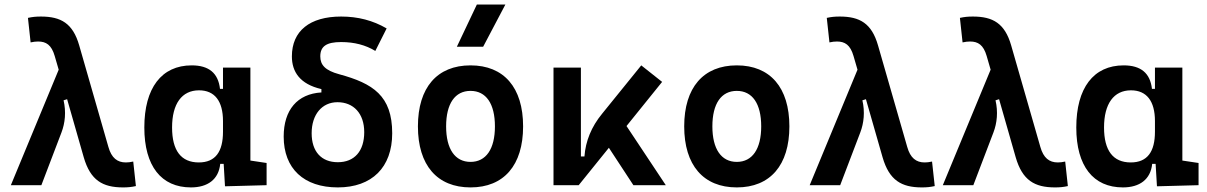

<svg xmlns="http://www.w3.org/2000/svg" viewBox="-20 -815 5313 845"><path d="M521.5 9.8C543 9.8 558.1 8.3 578.1 3.9L566.4 -104C552.7 -101.1 543.9 -100.1 533.7 -100.1C496.6 -100.1 470.7 -119.6 457 -168.5L328.6 -615.2C300.8 -712.4 248 -742.2 160.2 -742.2C138.2 -742.2 123.5 -740.7 103 -736.3L114.7 -628.4C128.9 -631.3 137.2 -632.3 147.9 -632.3C182.6 -632.3 206.5 -617.7 220.7 -568.8L238.3 -508.3L27.8 0H162.1L250.5 -231.9C266.6 -273.9 271.5 -322.8 259.8 -373.5L275.4 -378.4L348.6 -122.6C377.9 -21.5 431.6 9.8 521.5 9.8Z M820.3 9.8C893.6 9.8 942.4 -24.9 949.2 -93.8H964.4L970.2 4.9L1153.3 0V-97.7L1082 -108.4V-517.6H961.4V-423.8H948.2C940.4 -493.2 899.4 -527.3 823.7 -527.3C690.9 -527.3 615.2 -427.7 615.2 -253.9C615.2 -84 689.9 9.8 820.3 9.8ZM961.4 -235.4C961.4 -147.5 928.2 -100.1 855 -100.1C777.3 -100.1 737.3 -151.9 737.3 -253.9C737.3 -358.4 780.3 -417.5 856 -417.5C924.8 -417.5 961.4 -370.1 961.4 -282.2Z M1466.8 9.8C1617.2 9.8 1706.1 -78.6 1706.1 -228.5C1706.1 -393.6 1621.6 -447.8 1472.7 -488.3C1411.1 -504.9 1389.6 -529.3 1389.6 -566.9C1389.6 -611.3 1417 -629.9 1481.4 -629.9C1539.6 -629.9 1589.4 -616.7 1631.8 -590.8L1681.6 -689.9C1621.1 -725.1 1555.2 -742.2 1481.4 -742.2C1343.3 -742.2 1264.6 -678.7 1264.6 -566.9C1264.6 -499 1299.8 -444.8 1394.5 -422.9V-408.2C1288.6 -401.9 1228.5 -331.1 1228.5 -213.9C1228.5 -73.2 1316.9 9.8 1466.8 9.8ZM1466.8 -101.1C1394 -101.1 1351.6 -148.4 1351.6 -228.5C1351.6 -311 1397 -365.2 1465.3 -365.2C1536.1 -365.2 1583 -315.4 1583 -233.4C1583 -149.9 1540 -101.1 1466.8 -101.1Z M2050.8 9.8C2197.8 9.8 2282.2 -87.9 2282.2 -258.8C2282.2 -429.7 2197.8 -527.3 2050.8 -527.3C1903.8 -527.3 1819.3 -429.7 1819.3 -258.8C1819.3 -87.9 1903.8 9.8 2050.8 9.8ZM2050.8 -102.5C1982.4 -102.5 1943.4 -159.2 1943.4 -258.8C1943.4 -358.9 1982.4 -415 2050.8 -415C2119.1 -415 2158.2 -358.9 2158.2 -258.8C2158.2 -159.2 2119.1 -102.5 2050.8 -102.5ZM1990.7 -609.4H2106.4L2204.1 -794.9H2078.6Z M2416 0H2526.9L2659.7 -164.6L2767.6 0H2910.2L2737.3 -260.3L2894 -454.6L2802.2 -527.3L2629.9 -314.5C2582.5 -256.8 2557.1 -193.8 2552.2 -126.5H2536.6V-517.6H2416Z M3222.7 9.8C3369.6 9.8 3454.1 -87.9 3454.1 -258.8C3454.1 -429.7 3369.6 -527.3 3222.7 -527.3C3075.7 -527.3 2991.2 -429.7 2991.2 -258.8C2991.2 -87.9 3075.7 9.8 3222.7 9.8ZM3222.7 -102.5C3154.3 -102.5 3115.2 -159.2 3115.2 -258.8C3115.2 -358.9 3154.3 -415 3222.7 -415C3291 -415 3330.1 -358.9 3330.1 -258.8C3330.1 -159.2 3291 -102.5 3222.7 -102.5Z M4037.1 9.8C4058.6 9.8 4073.7 8.3 4093.8 3.9L4082 -104C4068.4 -101.1 4059.6 -100.1 4049.3 -100.1C4012.2 -100.1 3986.3 -119.6 3972.7 -168.5L3844.2 -615.2C3816.4 -712.4 3763.7 -742.2 3675.8 -742.2C3653.8 -742.2 3639.2 -740.7 3618.7 -736.3L3630.4 -628.4C3644.5 -631.3 3652.8 -632.3 3663.6 -632.3C3698.2 -632.3 3722.2 -617.7 3736.3 -568.8L3753.9 -508.3L3543.5 0H3677.7L3766.1 -231.9C3782.2 -273.9 3787.1 -322.8 3775.4 -373.5L3791 -378.4L3864.3 -122.6C3893.6 -21.5 3947.3 9.8 4037.1 9.8Z M4623 9.8C4644.5 9.8 4659.7 8.3 4679.7 3.9L4668 -104C4654.3 -101.1 4645.5 -100.1 4635.3 -100.1C4598.1 -100.1 4572.3 -119.6 4558.6 -168.5L4430.2 -615.2C4402.3 -712.4 4349.6 -742.2 4261.7 -742.2C4239.7 -742.2 4225.1 -740.7 4204.6 -736.3L4216.3 -628.4C4230.5 -631.3 4238.8 -632.3 4249.5 -632.3C4284.2 -632.3 4308.1 -617.7 4322.3 -568.8L4339.8 -508.3L4129.4 0H4263.7L4352.1 -231.9C4368.2 -273.9 4373 -322.8 4361.3 -373.5L4377 -378.4L4450.2 -122.6C4479.5 -21.5 4533.2 9.8 4623 9.8Z M4921.9 9.8C4995.1 9.8 5043.9 -24.9 5050.8 -93.8H5065.9L5071.8 4.9L5254.9 0V-97.7L5183.6 -108.4V-517.6H5063V-423.8H5049.8C5042 -493.2 5001 -527.3 4925.3 -527.3C4792.5 -527.3 4716.8 -427.7 4716.8 -253.9C4716.8 -84 4791.5 9.8 4921.9 9.8ZM5063 -235.4C5063 -147.5 5029.8 -100.1 4956.5 -100.1C4878.9 -100.1 4838.9 -151.9 4838.9 -253.9C4838.9 -358.4 4881.8 -417.5 4957.5 -417.5C5026.4 -417.5 5063 -370.1 5063 -282.2Z"/></svg>

Font: Cascadia Code NF SemiBold
Style: Regular
Weight: 600
Monospace: yes
Designer: Aaron Bell
Foundry: Saja Typeworks
Version: Version 2404.023